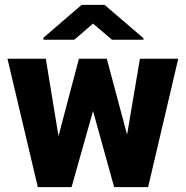

<svg xmlns="http://www.w3.org/2000/svg" viewBox="-20 -770 766 790"><path d="M168.5 -528.3 220.7 -210 304.7 -528.3H419.4L502.9 -215.8L555.7 -528.3H713.4L589.4 0H449.7L362.8 -313L274.4 0H135.7L10.7 -528.3ZM410.2 -750 570.3 -612.8V-606.4H440.9L362.8 -672.9L285.6 -606.4H158.7V-614.7L315.9 -750Z"/></svg>

Font: Vazirmatn UI FD Black
Style: Regular
Weight: 900
Designer: Saber Rastikerdar
Foundry: Saber Rastikerdar
Version: Version 33.003